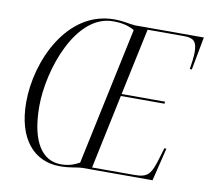

<svg xmlns="http://www.w3.org/2000/svg" viewBox="-81 -815 998 917"><g transform="rotate(10 418.5 -357.0)"><path d="M266 11C319 11 342 1 376 0H714L753 -160H743L729 -113C704 -28 690 -10 623 -10H419L495 -370H707L708 -380H497L566 -704H744C790 -704 806 -688 806 -636C806 -617 802 -583 797 -554H807L837 -714H504C472 -716 447 -725 401 -725C173 -725 55 -463 55 -263C55 -84 141 11 266 11ZM269 1C180 1 120 -80 120 -255C120 -431 216 -715 397 -715C442 -715 472 -707 501 -691L359 -23C331 -8 307 1 269 1Z"/></g></svg>

Font: Noto Serif Display Condensed Light
Style: Italic
Weight: 300
Width: 3
Italic angle: -12°
Designer: Monotype Design Team
Foundry: Monotype Imaging Inc.
Version: Version 2.009